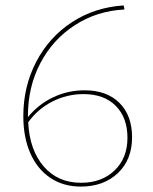

<svg xmlns="http://www.w3.org/2000/svg" viewBox="-20 -683 565 708"><path d="M467 -177Q467 -94 414.5 -44.5Q362 5 278 5Q213 5 165 -27.5Q117 -60 91.5 -118.5Q66 -177 66 -255Q66 -364 113.5 -455Q161 -546 245 -601Q329 -656 436 -663L439 -648Q338 -643 256.5 -590.5Q175 -538 129 -450.5Q83 -363 83 -256V-251Q121 -298 175.5 -324Q230 -350 292 -350Q374 -350 420.5 -303.5Q467 -257 467 -177ZM450 -175Q450 -249 407 -292.5Q364 -336 288 -336Q227 -336 173 -308.5Q119 -281 84 -232Q89 -130 141 -69.5Q193 -9 279 -9Q355 -9 402.5 -54.5Q450 -100 450 -175Z"/></svg>

Font: Ysabeau Infant Thin
Style: Regular
Weight: 200
Designer: Christian Thalmann (Catharsis Fonts)
Version: Version 0.003